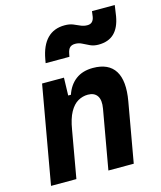

<svg xmlns="http://www.w3.org/2000/svg" viewBox="-119 -896 824 982"><g transform="rotate(-15 293.0 -404.5)"><path d="M28.3 0 119.6 -517.6H235.4L231.9 -394L162.6 0ZM332 0 387.2 -312.5Q395 -356.4 379.9 -379.2Q364.7 -401.9 330.6 -401.9Q302.7 -401.9 277.8 -387.7Q252.9 -373.5 234.4 -340.1Q215.8 -306.6 206.5 -249.5L230 -423.8H247.1Q263.7 -473.1 299.8 -500.2Q335.9 -527.3 390.6 -527.3Q473.6 -527.3 507.1 -473.6Q540.5 -419.9 522 -315.4L466.3 0ZM164.1 -613.3 167.5 -632.8Q180.2 -704.1 215.3 -739.7Q250.5 -775.4 307.6 -775.4Q333 -775.4 351.1 -768.1Q369.1 -760.7 385.5 -753.2Q401.9 -745.6 421.4 -745.6Q437 -745.6 446 -754.4Q455.1 -763.2 458 -779.8L461.9 -809.1H582.5L574.2 -752Q564 -692.9 533.4 -663.8Q502.9 -634.8 450.7 -634.8Q425.8 -634.8 407 -643.6Q388.2 -652.3 371.3 -661.1Q354.5 -669.9 335.4 -669.9Q317.4 -669.9 307.4 -660.9Q297.4 -651.9 293 -628.9L290 -613.3Z"/></g></svg>

Font: Cascadia Mono NF
Style: Italic
Weight: 400
Italic angle: -10°
Monospace: yes
Designer: Aaron Bell
Foundry: Saja Typeworks
Version: Version 2404.023